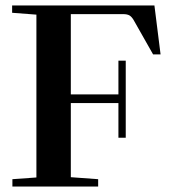

<svg xmlns="http://www.w3.org/2000/svg" viewBox="-20 -683 620 703"><path d="M25.4 0V-26.9L113.3 -33.2V-629.4L24.4 -636.2V-663.1H545.4L567.9 -483.9H540.5L469.7 -608.9Q462.4 -621.6 454.1 -626.5Q445.8 -631.3 430.7 -631.3H239.3V-337.4H413.6V-460.9H440.4V-178.7H413.6V-305.7H239.3V-34.2L339.4 -26.9V0Z"/></svg>

Font: Elstob 14pt SemiBold
Style: Regular
Weight: 600
Designer: Peter S. Baker
Version: Version 1.015